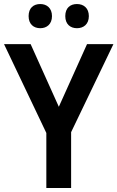

<svg xmlns="http://www.w3.org/2000/svg" viewBox="-20 -933 583 953"><path d="M122 -853C122 -813 147 -793 180 -793C212 -793 238 -813 238 -853C238 -893 212 -913 180 -913C147 -913 122 -894 122 -853ZM304 -853C304 -813 329 -793 362 -793C395 -793 421 -813 421 -853C421 -893 395 -913 362 -913C329 -913 304 -894 304 -853ZM272 -403 132 -714H0L210 -273V0H333V-277L543 -714H412Z"/></svg>

Font: Noto Sans Kannada SemiCondensed SemiBold
Style: Regular
Weight: 600
Width: 4
Designer: Jelle Bosma - Monotype Design Team
Foundry: Monotype Imaging Inc.
Version: Version 2.005